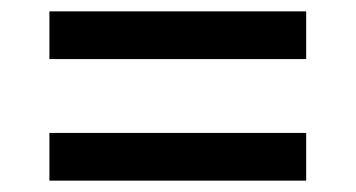

<svg xmlns="http://www.w3.org/2000/svg" viewBox="-20 -519 627 338"><path d="M67 -499H519V-415H67ZM67 -285H519V-201H67Z"/></svg>

Font: Pathway Extreme 28pt SemiBold
Style: Regular
Weight: 600
Designer: Eduardo Rodriguez Tunni
Foundry: Eduardo Rodriguez Tunni
Version: Version 1.001;gftools[0.9.26]